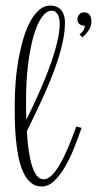

<svg xmlns="http://www.w3.org/2000/svg" viewBox="-20 -696 351 694"><path d="M214.8 -615.2Q214.8 -584.5 207.8 -549.8Q200.7 -515.1 189.2 -479.5Q177.7 -443.8 162.8 -407.7Q147.9 -371.6 132.8 -338.4Q117.7 -305.2 103 -275.4Q88.4 -245.6 77.1 -222.2Q79.1 -182.1 84 -149.9Q88.9 -117.7 96.2 -95Q103.5 -72.3 113.8 -60.1Q124 -47.9 137.2 -47.9Q151.9 -47.9 166.3 -61.5Q180.7 -75.2 195.3 -100.1Q210 -125 225.1 -160.2Q240.2 -195.3 255.9 -238.8L274.9 -233.9Q263.2 -200.2 248.5 -162.8Q233.9 -125.5 215.8 -94.2Q197.8 -63 176.5 -42.5Q155.3 -22 130.9 -22Q106.4 -22 89.8 -37.1Q73.2 -52.2 62.5 -76.9Q51.8 -101.6 45.9 -133.1Q40 -164.6 37.1 -197.3Q34.2 -230 33.7 -261Q33.2 -292 33.2 -315.9Q33.2 -360.4 36.9 -404.3Q40.5 -448.2 48.1 -488.3Q55.7 -528.3 66.4 -562.7Q77.1 -597.2 91.6 -622.3Q106 -647.5 123.3 -661.6Q140.6 -675.8 161.1 -675.8Q175.8 -675.8 186 -670.9Q196.3 -666 202.6 -657.7Q209 -649.4 211.9 -638.4Q214.8 -627.4 214.8 -615.2ZM74.2 -334Q74.2 -315.4 74.2 -297.6Q74.2 -279.8 75.2 -263.2Q87.4 -287.6 101.1 -316.7Q114.7 -345.7 128.2 -376.7Q141.6 -407.7 153.8 -439.5Q166 -471.2 175.3 -501.7Q184.6 -532.2 190.2 -559.8Q195.8 -587.4 195.8 -609.9Q195.8 -617.2 194.6 -625.5Q193.4 -633.8 190.2 -640.9Q187 -647.9 181.2 -652.6Q175.3 -657.2 166 -657.2Q147.5 -657.2 130.6 -633.1Q113.8 -608.9 101.3 -565.9Q88.9 -522.9 81.5 -463.6Q74.2 -404.3 74.2 -334ZM267.6 -571.3Q277.3 -578.6 282 -587.2Q286.6 -595.7 286.6 -603Q275.4 -603 267.6 -608.6Q259.8 -614.3 259.8 -627Q259.8 -636.7 266.8 -644Q273.9 -651.4 283.7 -651.4Q296.4 -651.4 303.5 -642.6Q310.5 -633.8 310.5 -620.1Q310.5 -601.6 300.3 -586.2Q290 -570.8 277.8 -561Z"/></svg>

Font: Clicker Script
Style: Regular
Weight: 400
Designer: Astigmatic (AOETI)
Foundry: Astigmatic (AOETI)
Version: Version 1.000